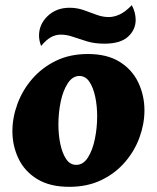

<svg xmlns="http://www.w3.org/2000/svg" viewBox="-20 -716 607 743"><path d="M248 7Q173 7 124 -23Q75 -53 51.5 -102.5Q28 -152 28 -208Q28 -261 47.5 -314Q67 -367 104.5 -410.5Q142 -454 196 -480.5Q250 -507 320 -507Q395 -507 443.5 -476.5Q492 -446 515.5 -396Q539 -346 539 -289Q539 -237 520 -184.5Q501 -132 463.5 -88.5Q426 -45 372 -19Q318 7 248 7ZM275 -78Q302 -78 320 -106Q338 -134 347 -177.5Q356 -221 356 -266Q356 -306 348.5 -341.5Q341 -377 326 -399.5Q311 -422 287 -422Q261 -422 242.5 -394Q224 -366 215 -323Q206 -280 206 -234Q206 -194 213.5 -158.5Q221 -123 236 -100.5Q251 -78 275 -78ZM139 -538Q135 -549 133 -559Q131 -569 131 -578Q131 -622 164.5 -654Q198 -686 249 -686Q278 -686 303.5 -677Q329 -668 353 -659Q377 -650 401 -650Q421 -650 443 -660Q465 -670 490 -696Q505 -668 505 -639Q505 -601 475.5 -574Q446 -547 384 -547Q346 -547 316.5 -556Q287 -565 262.5 -573.5Q238 -582 215 -582Q196 -582 178 -572.5Q160 -563 139 -538Z"/></svg>

Font: Agbalumo
Style: Regular
Weight: 400
Designer: Raphael Alegbeleye
Foundry: Sorkin Type Co.
Version: Version 1.000; ttfautohint (v1.8.4)